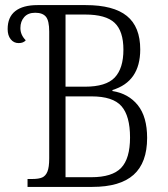

<svg xmlns="http://www.w3.org/2000/svg" viewBox="-20 -733 657 753"><path d="M88 -31H106Q132 -31 145.5 -37Q159 -43 166 -60Q173 -77 173 -112V-609Q173 -652 160 -667.5Q147 -683 118 -683Q90 -683 75 -666Q60 -649 60 -623Q60 -596 81 -575Q72 -564 53 -564Q34 -564 22 -579Q10 -594 10 -619Q10 -666 40 -689.5Q70 -713 127 -713H316Q425 -713 477.5 -670.5Q530 -628 530 -539Q530 -413 421 -380V-376Q484 -366 520.5 -320.5Q557 -275 557 -192Q557 -95 504 -47.5Q451 0 342 0H88ZM313 -393Q396 -393 430 -429Q464 -465 464 -538Q464 -611 429.5 -643.5Q395 -676 314 -676H237V-393ZM338 -38Q420 -38 455 -74.5Q490 -111 490 -194Q490 -278 456.5 -316.5Q423 -355 339 -355H237V-38Z"/></svg>

Font: Noto Serif NarrowLight
Style: Regular
Weight: 300
Width: 4
Designer: Monotype Design Team
Foundry: Monotype Imaging Inc.
Version: Version 1.001